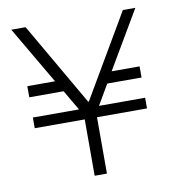

<svg xmlns="http://www.w3.org/2000/svg" viewBox="-78 -759 790 832"><g transform="rotate(-10 317.0 -343.0)"><path d="M52 -433V-384H203L255 -295H52V-248H272V0H326V-248H546V-295H343L395 -384H546V-433H423L572 -686H517L303 -321H300L89 -686H26L174 -433H52Z"/></g></svg>

Font: ChivoLight
Style: Regular
Weight: 300
Designer: Hector Gatti
Foundry: Omnibus-Type
Version: Version 1.004;PS 001.004;hotconv 1.0.88;makeotf.lib2.5.64775